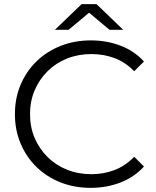

<svg xmlns="http://www.w3.org/2000/svg" viewBox="-20 -901 753 927"><path d="M418 6Q339 6 272 -20.5Q205 -47 156 -95Q107 -143 79.5 -208Q52 -273 52 -350Q52 -427 79.5 -492Q107 -557 156.5 -605Q206 -653 273 -679.5Q340 -706 419 -706Q495 -706 562 -680.5Q629 -655 675 -604L628 -557Q585 -601 533 -620.5Q481 -640 421 -640Q358 -640 304 -618.5Q250 -597 210 -557.5Q170 -518 147.5 -465.5Q125 -413 125 -350Q125 -287 147.5 -234.5Q170 -182 210 -142.5Q250 -103 304 -81.5Q358 -60 421 -60Q481 -60 533 -80Q585 -100 628 -144L675 -97Q629 -46 562 -20Q495 6 418 6ZM245 -757 374 -881H446L575 -757H509L382 -863H438L311 -757Z"/></svg>

Font: Montserrat Thin
Style: Regular
Weight: 400
Version: Version 9.000